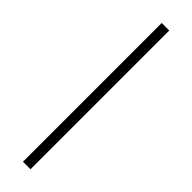

<svg xmlns="http://www.w3.org/2000/svg" viewBox="-303 -695 865 865"><g transform="rotate(45 130.0 -262.0)"><path d="M154 -704V180H106V-704Z"/></g></svg>

Font: Changa Light
Style: Regular
Weight: 300
Designer: Eduardo Rodriguez Tunni
Foundry: Eduardo Rodriguez Tunni
Version: Version 2.002; ttfautohint (v1.5) -l 8 -r 50 -G 110 -x 14 -H